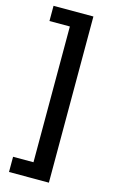

<svg xmlns="http://www.w3.org/2000/svg" viewBox="-135 -787 602 1000"><g transform="rotate(15 166.0 -287.0)"><path d="M238 -735V161H23V79H133V-653H23V-735Z"/></g></svg>

Font: Archivo SemiBold SemiExpanded
Style: Regular
Weight: 600
Width: 6
Version: Version 2.001